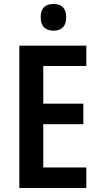

<svg xmlns="http://www.w3.org/2000/svg" viewBox="-20 -1036 503 963"><path d="M413 -93H77V-807H413V-705H197V-516H398V-413H197V-196H413ZM248 -1016Q312 -1016 312 -949Q312 -915 295 -898.5Q278 -882 248 -882Q219 -882 201.5 -898.5Q184 -915 184 -949Q184 -1016 248 -1016Z"/></svg>

Font: Noto Sans Kannada UI Condensed SemiBold
Style: Regular
Weight: 600
Width: 3
Designer: Jelle Bosma - Monotype Design Team
Foundry: Monotype Imaging Inc.
Version: Version 2.005; ttfautohint (v1.8.4.7-5d5b)